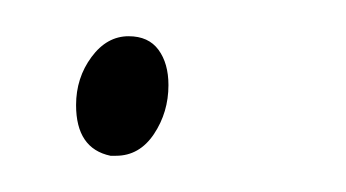

<svg xmlns="http://www.w3.org/2000/svg" viewBox="-20 -247 191 106"><path d="M51 -227Q62 -227 67.5 -219.5Q73 -212 73 -200Q73 -185 65 -173Q57 -161 44 -161H41Q22 -165 22 -189Q22 -204 30.5 -215.5Q39 -227 51 -227Z"/></svg>

Font: Gruenewald VA 1. Klasse
Style: Regular
Weight: 400
Designer: Peter Wiegel
Foundry: Peter Wiegel, nach dem Schriftentwurf von Dr. H. Gr¸newald
Version: Version 0.007